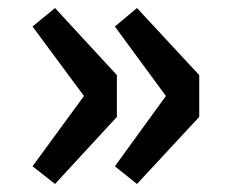

<svg xmlns="http://www.w3.org/2000/svg" viewBox="-20 -525 569 478"><path d="M117 -67 271 -234V-338L117 -505L61 -459L189 -286L61 -111ZM321 -67 476 -234V-338L321 -505L266 -459L393 -286L266 -111Z"/></svg>

Font: Noto Sans Mono CJK TC
Style: Bold
Weight: 700
Designer: Ryoko NISHIZUKA 西塚涼子 (kana, bopomofo & ideographs); Paul D. Hunt (Latin, Greek & Cyrillic); Sandoll Communications 산돌커뮤니
Foundry: Adobe
Version: Version 2.004;hotconv 1.0.118;makeotfexe 2.5.65603